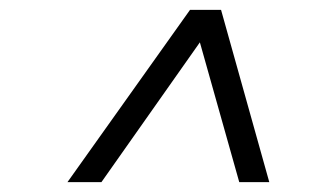

<svg xmlns="http://www.w3.org/2000/svg" viewBox="-20 -720 640 390"><path d="M117 -350 366 -700H429L527 -350H466L386 -634L186 -350Z"/></svg>

Font: Red Hat Text
Style: Italic
Weight: 400
Italic angle: -12°
Designer: Pentagram, MCKL
Foundry: Pentagram, MCKL
Version: Version 1.023